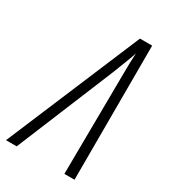

<svg xmlns="http://www.w3.org/2000/svg" viewBox="-245 -801 780 886"><g transform="rotate(30 145.5 -357.5)"><path d="M-10 0 202 -514Q217 -553 229.5 -584.5Q242 -616 252 -646Q249 -594 249 -538L244 0H298L299 -715H234L-67 0Z"/></g></svg>

Font: Noto Sans Display Condensed Light
Style: Italic
Weight: 300
Width: 3
Designer: Monotype Design team
Foundry: Monotype Imaging Inc.
Version: 1.000